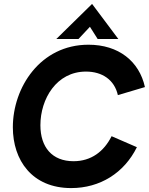

<svg xmlns="http://www.w3.org/2000/svg" viewBox="-20 -942 759 979"><path d="M343 17C490 17 613 -60 678 -191.5L549 -247.5C510 -169.5 445 -120 355 -120C246 -120 186 -191 186 -303.5C186 -437 267.5 -577 418.5 -577C501 -577 563.5 -535 581 -457L719 -498C690 -629.5 585 -714 431 -714C185.5 -714 45.5 -496 45.5 -293C45.5 -125.5 143 17 343 17ZM267 -743H380L438.5 -805.5L478 -743H583.5L449.5 -922Z"/></svg>

Font: HK Grotesk ExtraBold
Style: Italic
Weight: 800
Italic angle: -16°
Designer: Alfredo Marco Pradil
Foundry: Hanken Design Co.
Version: Version 3.001;FEAKit 1.0